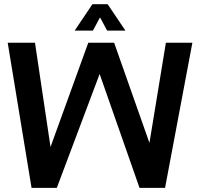

<svg xmlns="http://www.w3.org/2000/svg" viewBox="-20 -904 963 924"><path d="M17.1 -698.2H148.4L223.1 -196.8L404.8 -698.2H529.3L699.2 -216.3L778.3 -698.2H905.8L774.4 0H651.4L459.5 -547.9L253.4 0H131.8ZM424.8 -883.8H498L583.5 -756.8H495.6L461.4 -820.3L427.2 -756.8H339.4Z"/></svg>

Font: Voltera
Style: Bold
Weight: 700
Designer: Bernd Montag
Version: Version 1.301